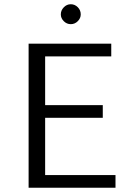

<svg xmlns="http://www.w3.org/2000/svg" viewBox="-20 -886 623 906"><path d="M115 0ZM525 -60V0H115V-680H505V-620H193V-390H465V-330H193V-60ZM267 -818Q267 -837 281 -851.5Q295 -866 314 -866Q333 -866 347 -852Q361 -838 361 -818Q361 -800 347 -786Q333 -772 314 -772Q295 -772 281 -786Q267 -800 267 -818Z"/></svg>

Font: Martel Sans Light
Style: Regular
Weight: 300
Designer: Dan Reynolds and Mathieu Réguer
Foundry: Dan Reynolds and Mathieu Réguer
Version: Version 1.002; ttfautohint (v1.1) -l 5 -r 5 -G 72 -x 0 -D la